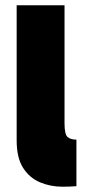

<svg xmlns="http://www.w3.org/2000/svg" viewBox="-20 -701 328 726"><path d="M216 5Q171 5 131.5 -11.5Q92 -28 67.5 -66Q43 -104 43 -170V-681H224V-234Q224 -193 235.5 -183Q247 -173 269 -173V3Q261 4 244 4.5Q227 5 216 5Z"/></svg>

Font: Gabarito Black
Style: Regular
Weight: 900
Designer: Leandro Assis / Alvaro Franca / Felipe Casaprima
Foundry: Naipe Foundry
Version: Version 1.000